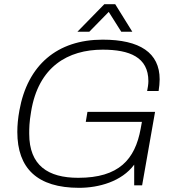

<svg xmlns="http://www.w3.org/2000/svg" viewBox="-20 -888 838 920"><path d="M351 -736H408L501 -831L561 -736H614L532 -868H480ZM359 12C453 12 563 -18 623 -99V0H661L723 -352H399L391 -304H660L654 -271C627 -124 550 -36 355 -36C210 -36 120 -95 120 -247C120 -273 120 -301 129 -353C164 -569 306 -650 472 -650C601 -650 691 -614 691 -499C691 -485 688 -466 685 -452H740C743 -472 745 -490 745 -508C745 -635 650 -698 472 -698C254 -698 112 -576 73 -359C66 -321 63 -287 63 -256C63 -81 159 12 359 12Z"/></svg>

Font: Archivo Thin
Style: Italic
Weight: 100
Italic angle: -10°
Designer: Hector Gatti
Foundry: Omnibus-Type
Version: Version 2.001